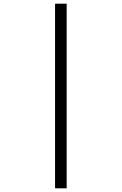

<svg xmlns="http://www.w3.org/2000/svg" viewBox="-20 -821 660 1041"><path d="M278.5 200V-801H341.5V200Z"/></svg>

Font: Monaspace Xenon Var ExtraLight
Style: Regular
Weight: 200
Designer: Riley Cran and the Lettermatic Team
Version: Version 1.200 (Monaspace Xenon Var)